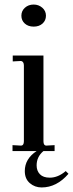

<svg xmlns="http://www.w3.org/2000/svg" viewBox="-20 -664 321 844"><path d="M128 -644Q150 -644 166 -630Q182 -616 182 -595Q182 -574 167 -560.5Q152 -547 128 -547Q104 -547 89 -560.5Q74 -574 74 -595Q74 -616 89.5 -630Q105 -644 128 -644ZM269 88 281 100Q229 160 163 160Q133 160 111 141Q89 122 89 88Q89 34 141 0H35V-26L72 -24Q85 -24 85 -43V-376Q85 -393 73 -396L36 -394V-420H171V-43Q171 -24 184 -24L220 -26V0H171Q141 25 141 63Q141 87 155.5 102Q170 117 199 117Q235 117 269 88Z"/></svg>

Font: Unna
Style: Regular
Weight: 400
Designer: Jorge de Buen U.
Foundry: Omnibus-Type
Version: Version 2.006;PS 002.006;hotconv 1.0.70;makeotf.lib2.5.58329